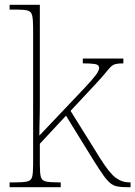

<svg xmlns="http://www.w3.org/2000/svg" viewBox="-20 -780 564 800"><path d="M20 0V-20H41Q78 -20 94 -24Q110 -28 114 -43.5Q118 -59 118 -94V-662Q118 -699 114 -715.5Q110 -732 95.5 -736Q81 -740 51 -740H20V-760H146V-374Q146 -355 146 -335.5Q146 -316 145.5 -296.5Q145 -277 144.5 -256.5Q144 -236 144 -215L294 -373Q339 -420 360 -444Q381 -468 387 -479Q393 -490 393 -497Q393 -510 376.5 -513Q360 -516 325 -516V-536H494V-516Q473 -516 461.5 -513Q450 -510 441.5 -501.5Q433 -493 420.5 -477.5Q408 -462 385 -437L274 -318L400 -116Q436 -59 462 -39.5Q488 -20 520 -20H524V0H510Q486 0 469.5 -3Q453 -6 439.5 -17Q426 -28 410.5 -50Q395 -72 371 -110L255 -298L146 -181V-94Q146 -59 150 -43.5Q154 -28 170.5 -24Q187 -20 223 -20H233V0Z"/></svg>

Font: Noto Serif Khmer Thin
Style: Regular
Weight: 250
Version: Version 2.003